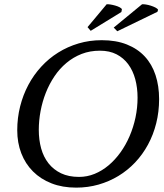

<svg xmlns="http://www.w3.org/2000/svg" viewBox="-20 -860 762 892"><path d="M60.1 -254.9Q60.1 -312 73.5 -365.5Q86.9 -418.9 111.6 -465.3Q136.2 -511.7 171.4 -550Q206.5 -588.4 250.2 -615.7Q293.9 -643.1 345 -658.2Q396 -673.3 452.6 -673.3Q519.5 -673.3 569.6 -653.3Q619.6 -633.3 652.8 -597.4Q686 -561.5 702.6 -511Q719.2 -460.4 719.2 -399.9Q719.2 -340.8 705.8 -287.4Q692.4 -233.9 667.5 -188Q642.6 -142.1 607.7 -105.2Q572.8 -68.4 530 -42.5Q487.3 -16.6 437.7 -2.4Q388.2 11.7 334 11.7Q270 11.7 219.5 -8.1Q168.9 -27.8 133.3 -63.5Q97.7 -99.1 78.9 -147.9Q60.1 -196.8 60.1 -254.9ZM160.2 -256.8Q160.2 -210.4 171.1 -170.7Q182.1 -130.9 205.3 -101.3Q228.5 -71.8 263.7 -54.9Q298.8 -38.1 347.2 -38.1Q384.8 -38.1 419.4 -52.2Q454.1 -66.4 484.4 -91.8Q514.6 -117.2 539.6 -151.9Q564.5 -186.5 582 -227.3Q599.6 -268.1 609.4 -313.7Q619.1 -359.4 619.1 -406.2Q619.1 -452.1 608.4 -491.9Q597.7 -531.7 575.9 -561.3Q554.2 -590.8 521.5 -607.7Q488.8 -624.5 444.3 -624.5Q397.9 -624.5 359.1 -609.4Q320.3 -594.2 288.6 -567.6Q256.8 -541 232.9 -505.4Q209 -469.7 192.9 -429Q176.8 -388.2 168.5 -344Q160.2 -299.8 160.2 -256.8ZM475.6 -840.3Q481.9 -840.8 492.9 -839.1Q503.9 -837.4 515.1 -834.2Q526.4 -831.1 535.4 -826.4Q544.4 -821.8 546.4 -816.9L543.9 -804.2L401.4 -716.8L386.7 -733.9ZM640.1 -840.3Q646.5 -840.8 657.7 -839.1Q668.9 -837.4 680.4 -833.7Q691.9 -830.1 701.7 -825.2Q711.4 -820.3 714.4 -814.5L711.4 -805.2L524.9 -714.8L508.3 -731.9Z"/></svg>

Font: PT Astra Serif
Style: Italic
Weight: 400
Italic angle: -16°
Designer: A.Korolkova, I. Chaeva
Foundry: ParaType Ltd
Version: Version 1.001